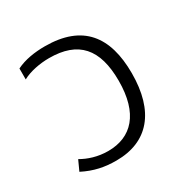

<svg xmlns="http://www.w3.org/2000/svg" viewBox="-128 -639 745 762"><g transform="rotate(-30 244.0 -258.5)"><path d="M194 9C339 9 420 -86 420 -261C420 -429 347 -526 174 -526C128 -526 81 -519 43 -500V-450C76 -468 123 -477 165 -477C299 -477 360 -407 360 -261C360 -111 292 -40 185 -40C137 -40 96 -54 65 -72L44 -26C95 0 141 9 194 9Z"/></g></svg>

Font: Noto Sans Thai UI Light
Style: Regular
Weight: 300
Designer: Monotype Design Team
Foundry: Monotype Imaging Inc.
Version: Version 2.000